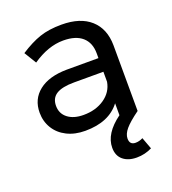

<svg xmlns="http://www.w3.org/2000/svg" viewBox="-136 -634 853 953"><g transform="rotate(-20 290.5 -158.0)"><path d="M482 135 505 197Q467 216 424 216Q379 216 352 193.5Q325 171 325 129Q325 54 414 -11V-74Q355 4 229 4Q174 4 132.5 -17Q91 -38 68.5 -75Q46 -112 46 -158Q46 -229 98.5 -270.5Q151 -312 245 -313H413V-338Q413 -394 378.5 -424.5Q344 -455 278 -455Q198 -455 115 -398L76 -462Q133 -499 181.5 -515.5Q230 -532 297 -532Q396 -532 450 -483.5Q504 -435 505 -348L506 0Q455 37 433.5 62.5Q412 88 412 112Q412 145 443 145Q463 145 482 135ZM413 -188V-241H258Q195 -241 164.5 -222Q134 -203 134 -162Q134 -121 165 -97Q196 -73 248 -73Q313 -73 358.5 -104.5Q404 -136 413 -188Z"/></g></svg>

Font: Gontserrat
Style: Regular
Weight: 400
Designer: Julieta Ulanovsky
Foundry: Julieta Ulanovsky
Version: Version 6.001